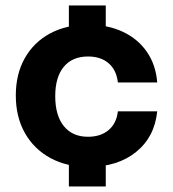

<svg xmlns="http://www.w3.org/2000/svg" viewBox="-20 -670 621 690"><path d="M227.5 -103.7V0H360.1V-103.7ZM227.5 -650.3V-546.4H360.1V-650.3ZM36.8 -327Q36.8 -249.7 69.5 -191.9Q102.2 -134.2 160.9 -102.2Q219.7 -70.2 297.8 -70.2Q402.6 -70.2 469.1 -123.9Q535.6 -177.6 545 -269.8H403.6Q398.8 -226.8 370.3 -202.6Q341.9 -178.5 296.1 -178.5Q240.4 -178.5 209.4 -216.8Q178.5 -255.2 178.5 -324.3Q178.5 -392.9 209.2 -429.9Q239.9 -467 296.4 -467Q342.1 -467 370.3 -442.7Q398.6 -418.4 403.6 -373.7H545Q540.1 -436.8 508 -483.4Q476 -530 421.8 -555.6Q367.7 -581.2 296.4 -581.2Q218.3 -581.2 159.9 -549.8Q101.5 -518.3 69.1 -461Q36.8 -403.6 36.8 -327Z"/></svg>

Font: Overused Grotesk Light
Style: Regular
Weight: 300
Designer: RandomMaerks
Version: Version 0.005